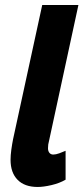

<svg xmlns="http://www.w3.org/2000/svg" viewBox="-20 -734 332 764"><path d="M130 10Q78 10 50 -18.5Q22 -47 22 -98Q22 -116 25 -138Q28 -160 32 -180L148 -714H292L175 -173Q171 -160 171 -144Q171 -133 176.5 -126Q182 -119 192 -119Q202 -119 216 -124Q230 -129 241 -134V-19Q217 -5 185 2.5Q153 10 130 10Z"/></svg>

Font: Noto Sans ExtraCondensed ExtraBold
Style: Italic
Weight: 800
Width: 2
Italic angle: -12°
Designer: Monotype Design Team
Foundry: Monotype Imaging Inc.
Version: Version 2.013; ttfautohint (v1.8.4.7-5d5b)